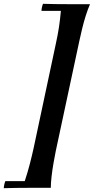

<svg xmlns="http://www.w3.org/2000/svg" viewBox="-90 -822 493 1009"><path d="M203 -590 87 -45Q79 -8 67 38.5Q55 85 40 130H-62Q-65 137 -67.5 148Q-70 159 -70 167Q-39 166 -6 165.5Q27 165 71 165Q115 165 177 165Q177 141 181 105.5Q185 70 191.5 33.5Q198 -3 203 -28L327 -607Q333 -635 341.5 -670.5Q350 -706 361 -740.5Q372 -775 383 -800Q321 -800 277 -800Q233 -800 200 -800.5Q167 -801 136 -802Q133 -795 130.5 -784Q128 -773 128 -765H230Q226 -720 220 -680Q214 -640 203 -590Z"/></svg>

Font: Poltawski Nowy
Style: Bold Italic
Weight: 700
Italic angle: -12°
Designer: Adam Pótawski, Mateusz Machalski, Borys Kosmynka, Ania Wieluska
Foundry: Capitalics.wtf
Version: Version 1.001;gftools[0.9.25]